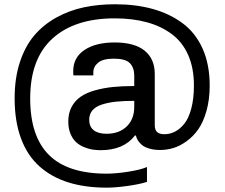

<svg xmlns="http://www.w3.org/2000/svg" viewBox="-20 -718 1042 891"><path d="M475.1 152.8Q375 152.8 297.1 128.4Q219.2 104 163.1 54Q106.9 3.9 77.4 -75.7Q47.9 -155.3 47.9 -262.2Q47.9 -355.5 72.3 -429.7Q96.7 -503.9 139.2 -553.7Q181.6 -603.5 241.2 -636.5Q300.8 -669.4 368.2 -683.8Q435.5 -698.2 513.2 -698.2Q609.9 -698.2 688.5 -676.5Q767.1 -654.8 827.1 -610.4Q887.2 -565.9 920.2 -492.4Q953.1 -418.9 953.1 -320.8Q953.1 -255.9 938.2 -203.4Q923.3 -150.9 899.9 -117.7Q876.5 -84.5 845.5 -62.3Q814.5 -40 784.2 -31Q753.9 -22 723.1 -22Q693.4 -22 670.9 -29.1Q648.4 -36.1 636.5 -47.1Q624.5 -58.1 618.7 -68.4Q612.8 -78.6 610.8 -88.9H606Q553.7 -21 446.8 -21Q426.3 -21 407.2 -24.2Q388.2 -27.3 367.4 -36.4Q346.7 -45.4 331.5 -59.8Q316.4 -74.2 306.6 -98.4Q296.9 -122.6 296.9 -153.8Q296.9 -192.4 312 -221.2Q327.1 -250 353.5 -268.6Q379.9 -287.1 419.4 -298.3Q459 -309.6 503.2 -314.2Q547.4 -318.8 603 -318.8V-366.2Q603 -404.3 582.5 -425Q562 -445.8 508.8 -445.8Q458 -445.8 435.5 -427.2Q413.1 -408.7 413.1 -381.8V-368.2H320.8Q319.8 -374 319.8 -388.2Q319.8 -451.2 372.1 -486.1Q424.3 -521 512.2 -521Q604 -521 651.1 -482.9Q698.2 -444.8 698.2 -375V-137.2Q698.2 -114.7 709.2 -105Q720.2 -95.2 743.2 -95.2Q768.6 -95.2 791.7 -106.9Q814.9 -118.7 835.2 -143.6Q855.5 -168.5 867.7 -214.4Q879.9 -260.3 879.9 -321.8Q879.9 -402.3 853.3 -462.6Q826.7 -522.9 777.1 -559.8Q727.5 -596.7 661.4 -614.7Q595.2 -632.8 512.2 -632.8Q326.7 -632.8 223.4 -539.1Q120.1 -445.3 120.1 -261.2Q120.1 -85.4 207.3 1.2Q294.4 87.9 475.1 87.9Q517.6 87.9 575.2 78.9Q632.8 69.8 662.1 57.1V126Q627.9 137.2 571.3 145Q514.6 152.8 475.1 152.8ZM474.1 -97.2Q532.7 -97.2 567.9 -131.1Q603 -165 603 -222.2V-250Q553.7 -250 517.6 -246.1Q481.4 -242.2 452.4 -232.7Q423.3 -223.1 408.7 -205.6Q394 -188 394 -162.1Q394 -130.4 414.8 -113.8Q435.5 -97.2 474.1 -97.2Z"/></svg>

Font: Archivo Medium
Style: Regular
Weight: 500
Designer: Hector Gatti
Foundry: Omnibus-Type
Version: Version 2.001